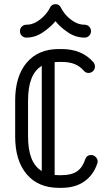

<svg xmlns="http://www.w3.org/2000/svg" viewBox="-20 -900 534 924"><path d="M390 -133Q397 -154 419 -154Q431 -154 440.5 -144.5Q450 -135 450 -123Q450 -119 448 -113Q430 -58 386 -27Q342 4 276 4H263Q164 4 108.5 -61.5Q53 -127 53 -243V-416Q53 -533 108.5 -598.5Q164 -664 263 -664H276Q374 -664 429 -601Q437 -591 437 -580Q437 -567 428 -558Q419 -549 406 -549Q392 -549 384 -559Q365 -581 339.5 -591.5Q314 -602 276 -602H263Q253 -602 243 -601V-58Q253 -57 263 -57H276Q325 -57 351.5 -76Q378 -95 390 -133ZM115 -243Q115 -116 181 -77V-583Q115 -544 115 -416ZM220 -862Q228 -880 247 -880Q266 -880 274 -862Q282 -845 299 -826Q316 -807 339 -794Q362 -781 387 -781Q400 -781 409 -772Q418 -763 418 -750Q418 -737 409 -728Q400 -719 387 -719Q344 -719 306.5 -744.5Q269 -770 247 -798Q224 -770 186.5 -744.5Q149 -719 107 -719Q94 -719 85 -728Q76 -737 76 -750Q76 -763 85 -772Q94 -781 107 -781Q132 -781 154.5 -794Q177 -807 194.5 -826Q212 -845 220 -862Z"/></svg>

Font: Libertine Sup Medium
Style: Regular
Weight: 500
Designer: Bastien Sozeau
Foundry: NBR — Bastien Sozeau
Version: Version 2.003; ttfautohint (v1.8.4.7-5d5b);gftools[0.9.33]